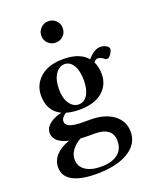

<svg xmlns="http://www.w3.org/2000/svg" viewBox="-169 -756 896 1122"><g transform="rotate(-20 279.0 -195.0)"><path d="M271.5 -529.8Q243.7 -529.8 224.4 -548.8Q205.1 -567.9 205.1 -596.2Q205.1 -623 224.6 -642.8Q244.1 -662.6 271.5 -662.6Q299.8 -662.6 319.1 -643.6Q338.4 -624.5 338.4 -596.2Q338.4 -567.9 319.1 -548.8Q299.8 -529.8 271.5 -529.8ZM268.1 -113.8Q222.7 -113.8 186.5 -124.5Q155.3 -104.5 155.3 -81.1Q155.3 -59.1 181.6 -48.6Q208 -38.1 265.1 -38.1H307.1Q397 -38.1 450.7 2.2Q504.4 42.5 504.4 109.4Q504.4 185.1 431.6 229Q358.9 272.9 232.9 272.9Q136.2 272.9 85.2 244.4Q34.2 215.8 34.2 161.1Q34.2 118.7 63.7 86.2Q93.3 53.7 147.5 35.6Q102.5 24.9 79.6 4.2Q56.6 -16.6 56.6 -44.9Q56.6 -76.2 85.2 -99.9Q113.8 -123.5 161.1 -133.8Q84 -170.9 84 -267.6Q84 -335 134.8 -379.9Q185.5 -424.8 278.3 -424.8Q380.4 -424.8 426.8 -369.6Q466.8 -417.5 505.9 -417.5Q527.8 -417.5 546.4 -405.3Q558.1 -397.5 558.1 -386.7Q558.1 -375 545.7 -356.4Q533.2 -337.9 522 -337.9Q511.2 -337.9 503.4 -345.7Q498.5 -350.6 487.3 -355.2Q476.1 -359.9 468.8 -359.9Q457 -359.9 443.8 -344.2Q460.9 -309.1 460.9 -266.1Q460.9 -198.7 411.1 -156.2Q361.3 -113.8 268.1 -113.8ZM275.4 -144.5Q308.6 -144.5 329.3 -177Q350.1 -209.5 350.1 -267.1Q350.1 -326.2 329.6 -360.4Q309.1 -394.5 275.4 -394.5Q241.2 -394.5 218.3 -359.9Q195.3 -325.2 195.3 -267.1Q195.3 -210 218.3 -177.2Q241.2 -144.5 275.4 -144.5ZM140.6 149.4Q140.6 193.4 176 217.8Q211.4 242.2 273.9 242.2Q339.8 242.2 376.7 214.1Q413.6 186 413.6 133.3Q413.6 47.4 302.2 47.4H261.2Q237.3 47.4 215.3 45.9Q179.7 65.4 160.2 92.8Q140.6 120.1 140.6 149.4Z"/></g></svg>

Font: Elstob 18pt SemiBold
Style: Regular
Weight: 600
Designer: Peter S. Baker
Version: Version 1.015